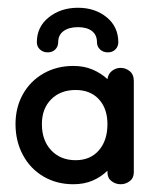

<svg xmlns="http://www.w3.org/2000/svg" viewBox="-20 -465 400 495"><path d="M169 10Q126 10 92 -10Q58 -30 39 -65.5Q20 -101 20 -145Q20 -188 39 -222Q58 -256 92 -275.5Q126 -295 169 -295Q197 -295 219 -285.5Q241 -276 257 -261Q259 -275 269 -282.5Q279 -290 291 -290Q304 -290 314.5 -281.5Q325 -273 325 -256V-21Q325 -6 314.5 2Q304 10 291 10Q278 10 267.5 2Q257 -6 257 -21V-25Q241 -9 219 0.5Q197 10 169 10ZM175 -52Q213 -52 235 -77.5Q257 -103 257 -145Q257 -185 235 -209Q213 -233 175 -233Q136 -233 112 -209Q88 -185 88 -145Q88 -103 112 -77.5Q136 -52 175 -52ZM75 -356Q75 -396 106 -420.5Q137 -445 181 -445Q225 -445 255 -420.5Q285 -396 285 -356Q285 -345 277.5 -337.5Q270 -330 258 -330Q246 -330 238 -337.5Q230 -345 230 -356Q230 -375 217 -385Q204 -395 181 -395Q158 -395 144 -385Q130 -375 130 -356Q130 -345 122.5 -337.5Q115 -330 103 -330Q91 -330 83 -337.5Q75 -345 75 -356Z"/></svg>

Font: Dongle
Style: Regular
Weight: 400
Designer: Yanghee Ryu
Foundry: Yanghee Ryu
Version: Version 2.000